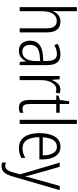

<svg xmlns="http://www.w3.org/2000/svg" viewBox="735 -1536 1041 2552"><g transform="rotate(90 1256.0 -259.5)"><path d="M128 -518Q128 -477 125 -443H129Q144 -483 179 -512.5Q214 -542 267 -542Q410 -542 410 -360V0H356V-351Q356 -427 331 -460Q306 -493 259 -493Q198 -493 163 -443Q128 -393 128 -289V0H74V-760H128Z M700 -542Q776 -542 810.5 -497.5Q845 -453 845 -359V0H803L795 -85H793Q774 -44 742 -17Q710 10 653 10Q587 10 553.5 -33Q520 -76 520 -139Q520 -219 571.5 -260.5Q623 -302 719 -309L790 -314V-355Q790 -431 767 -463Q744 -495 695 -495Q642 -495 580 -461L562 -504Q593 -522 628 -532Q663 -542 700 -542ZM725 -267Q576 -257 576 -140Q576 -88 600 -61.5Q624 -35 666 -35Q728 -35 759.5 -84Q791 -133 791 -216V-272Z M1168 -541Q1181 -541 1195 -539Q1209 -537 1221 -532L1212 -479Q1202 -482 1190 -484.5Q1178 -487 1165 -487Q1128 -487 1100.5 -458.5Q1073 -430 1058.5 -383.5Q1044 -337 1045 -282V0H990V-532H1033L1041 -429H1044Q1060 -472 1090 -506.5Q1120 -541 1168 -541Z M1424 -38Q1439 -38 1453.5 -41Q1468 -44 1479 -49V-3Q1466 3 1449 6.5Q1432 10 1412 10Q1357 10 1332.5 -24.5Q1308 -59 1308 -130V-486H1249V-517L1308 -533L1325 -658H1362V-532H1478V-486H1362V-133Q1362 -85 1375.5 -61.5Q1389 -38 1424 -38Z M1627 0H1572V-760H1627Z M1930 -542Q1988 -542 2025.5 -509.5Q2063 -477 2080.5 -422.5Q2098 -368 2098 -303V-262H1803Q1804 -152 1841 -95Q1878 -38 1952 -38Q2016 -38 2079 -75V-23Q2050 -7 2018 1.5Q1986 10 1948 10Q1880 10 1836 -24Q1792 -58 1770.5 -120Q1749 -182 1749 -264Q1749 -391 1795 -466.5Q1841 -542 1930 -542ZM1930 -495Q1875 -495 1842.5 -448Q1810 -401 1805 -307H2045Q2045 -359 2033 -402Q2021 -445 1995.5 -470Q1970 -495 1930 -495Z M2141 -532H2197L2294 -191Q2306 -151 2312 -126Q2318 -101 2323 -78H2326Q2331 -105 2338.5 -133Q2346 -161 2355 -191L2451 -532H2507L2323 100Q2301 174 2269.5 207.5Q2238 241 2189 241Q2176 241 2164 239Q2152 237 2140 233V183Q2150 187 2161 189.5Q2172 192 2183 192Q2212 192 2232.5 170Q2253 148 2269 92L2297 -6Z"/></g></svg>

Font: Noto Sans Khmer Condensed Light
Style: Regular
Weight: 300
Width: 3
Designer: Danh Hong and the Monotype Design Team
Foundry: Monotype Imaging Inc.
Version: Version 2.004; ttfautohint (v1.8.4.7-5d5b)